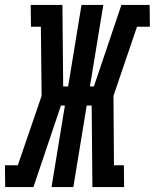

<svg xmlns="http://www.w3.org/2000/svg" viewBox="-58 -755 625 775"><path d="M-37 0 -38 -88H14L110 -368L107 -647H67L66 -735H194L197 -406H217L271 -735H359L305 -406H321L432 -735H546L547 -647H495L400 -368L402 -88H442L443 0H315L312 -329H292L238 0H150L204 -329H188L77 0Z"/></svg>

Font: Iosevka Curly Slab Semibold
Style: Italic
Weight: 600
Italic angle: -9°
Monospace: yes
Designer: Belleve Invis
Foundry: Belleve Invis
Version: Version 22.1.2; ttfautohint (v1.8.4)